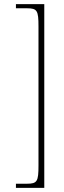

<svg xmlns="http://www.w3.org/2000/svg" viewBox="-20 -780 307 928"><path d="M57 128H194V-760H57V-740H110C160 -740 166 -729 166 -652V20C166 97 160 108 110 108H57Z"/></svg>

Font: Noto Serif Bengali Condensed Thin
Style: Regular
Weight: 100
Width: 3
Designer: Juan Bruce, Universal Thirst, Indian Type Foundry and the Monotype Design Team.
Foundry: Monotype Imaging Inc.
Version: Version 2.003